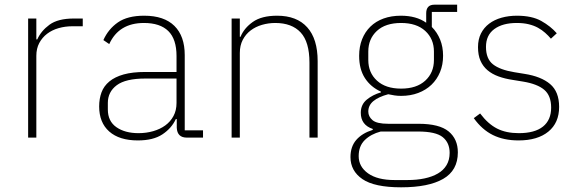

<svg xmlns="http://www.w3.org/2000/svg" viewBox="-20 -587 2463 819"><path d="M100 0V-508H135V-419H139Q155 -455 191 -481.5Q227 -508 295 -508H333V-475H289Q258 -475 230 -467Q202 -459 181 -443Q160 -427 147.5 -403.5Q135 -380 135 -349V0Z M777 0Q736 0 734 -42V-79H730Q712 -40 673 -14Q634 12 568 12Q489 12 446 -26Q403 -64 403 -133Q403 -166 413 -193Q423 -220 446.5 -239.5Q470 -259 507.5 -269.5Q545 -280 600 -280H733V-348Q733 -420 698 -454.5Q663 -489 594 -489Q487 -489 446 -399L421 -416Q442 -463 483 -491.5Q524 -520 595 -520Q680 -520 724 -476.5Q768 -433 768 -352V-31H846V0ZM571 -19Q604 -19 633.5 -27.5Q663 -36 685 -52Q707 -68 720 -92Q733 -116 733 -148V-252H600Q516 -252 478 -223.5Q440 -195 440 -148V-120Q440 -70 476.5 -44.5Q513 -19 571 -19Z M968 0V-508H1003V-430H1006Q1021 -467 1058.5 -493.5Q1096 -520 1162 -520Q1246 -520 1290.5 -470.5Q1335 -421 1335 -326V0H1300V-320Q1300 -408 1262.5 -448.5Q1225 -489 1154 -489Q1125 -489 1097.5 -481Q1070 -473 1049 -457Q1028 -441 1015.5 -417Q1003 -393 1003 -361V0Z M1933 63Q1933 140 1870.5 176Q1808 212 1691 212Q1577 212 1526 177Q1475 142 1475 83Q1475 38 1500 9.5Q1525 -19 1570 -33V-37Q1519 -54 1519 -106Q1519 -141 1544.5 -162Q1570 -183 1605 -193V-196Q1561 -216 1536.5 -254Q1512 -292 1512 -349Q1512 -388 1524.5 -419.5Q1537 -451 1560 -473.5Q1583 -496 1616 -508Q1649 -520 1690 -520Q1756 -520 1798 -490V-530Q1798 -567 1833 -567H1930V-536H1822V-472Q1845 -449 1857.5 -418Q1870 -387 1870 -349Q1870 -311 1857 -279.5Q1844 -248 1820.5 -225.5Q1797 -203 1764 -190.5Q1731 -178 1691 -178Q1676 -178 1663 -180Q1650 -182 1636 -185Q1595 -174 1573 -156Q1551 -138 1551 -111Q1551 -90 1569 -74.5Q1587 -59 1636 -59H1765Q1854 -59 1893.5 -26.5Q1933 6 1933 63ZM1898 65Q1898 22 1868.5 -2Q1839 -26 1763 -26H1604Q1562 -15 1536 10.5Q1510 36 1510 79Q1510 124 1550 152.5Q1590 181 1663 181H1718Q1758 181 1791 174Q1824 167 1848 153Q1872 139 1885 117Q1898 95 1898 65ZM1691 -209Q1757 -209 1794 -243Q1831 -277 1831 -331V-367Q1831 -421 1794 -455Q1757 -489 1691 -489Q1624 -489 1587.5 -455Q1551 -421 1551 -367V-331Q1551 -277 1588 -243Q1625 -209 1691 -209Z M2192 12Q2129 12 2082.5 -11Q2036 -34 2001 -83L2028 -103Q2062 -58 2100.5 -38.5Q2139 -19 2193 -19Q2261 -19 2296 -47Q2331 -75 2331 -128Q2331 -179 2301.5 -204Q2272 -229 2211 -239L2168 -246Q2134 -251 2106.5 -261Q2079 -271 2059.5 -287.5Q2040 -304 2029.5 -328Q2019 -352 2019 -386Q2019 -419 2031.5 -444Q2044 -469 2066.5 -486Q2089 -503 2119.5 -511.5Q2150 -520 2185 -520Q2249 -520 2289 -497.5Q2329 -475 2355 -445L2330 -422Q2319 -435 2305.5 -447Q2292 -459 2275 -468.5Q2258 -478 2235.5 -483.5Q2213 -489 2184 -489Q2124 -489 2088.5 -463Q2053 -437 2053 -387Q2053 -336 2083 -312.5Q2113 -289 2174 -279L2217 -272Q2288 -261 2326.5 -228.5Q2365 -196 2365 -131Q2365 -63 2319 -25.5Q2273 12 2192 12Z"/></svg>

Font: IBM Plex Sans KR ExtraLight
Style: Regular
Weight: 200
Designer: Mike Abbink; Paul van der Laan; Pieter van Rosmalen; Wujin Sim; Chorong Kim; Dohee Lee;
Foundry: Sandoll Inc.
Version: Version 1.001